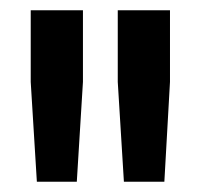

<svg xmlns="http://www.w3.org/2000/svg" viewBox="-20 -720 392 375"><path d="M142 -700V-560L130 -365H52L40 -560V-700ZM312 -700V-560L301 -365H222L210 -560V-700Z"/></svg>

Font: Fivo Sans Med
Style: Regular
Weight: 450
Designer: Alexander Slobzheninov
Foundry: Alexander Slobzheninov
Version: 1.0